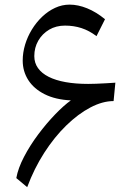

<svg xmlns="http://www.w3.org/2000/svg" viewBox="-20 -778 540 810"><path d="M48.8 -26.7 94.7 11.6Q124 -67.1 166.7 -133.5Q209.5 -200 259.6 -248.7Q309.7 -297.5 361.1 -324.5Q412.5 -351.6 459.2 -351.6L466.7 -429.2Q449.1 -428 427.3 -426.7Q405.5 -425.5 385.3 -424.7Q365 -424 352 -424Q299 -424 257 -431.5Q214.9 -439 185.4 -453.9Q155.8 -468.8 140.3 -490.8Q124.7 -512.7 124.7 -541.1Q124.7 -577.1 141.4 -606.3Q158.2 -635.5 187.3 -652.8Q216.5 -670 254.2 -670Q291.3 -670 323.9 -659.4Q356.4 -648.8 387.1 -625.5L423 -696.9Q385.8 -727.5 347.5 -743Q309.2 -758.5 273.8 -758.5Q241.9 -758.5 212.5 -744.9Q183.2 -731.4 158.2 -707.7Q133.3 -684.1 114.7 -653.8Q96.1 -623.5 85.9 -589.7Q75.8 -556 75.8 -522.6Q75.8 -477 99.4 -440.1Q123 -403.3 168.4 -380.5Q213.7 -357.7 278.9 -354.5Q249.4 -333.5 212.8 -295.6Q176.1 -257.6 141.3 -211.1Q106.4 -164.5 81.3 -116.3Q56.1 -68.1 48.8 -26.7Z"/></svg>

Font: Pinar FD VF
Style: Regular
Weight: 300
Designer: Amin Abedi
Version: Version 2.000